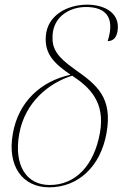

<svg xmlns="http://www.w3.org/2000/svg" viewBox="-20 -792 531 822"><path d="M191 10C313 10 410 -77 436 -222C463 -374 396 -428 299 -496C223 -550 202 -584 205 -640C209 -722 279 -762 348 -762C421 -762 477 -729 441 -616C467 -616 479 -634 483 -658C496 -734 431 -772 353 -772C270 -772 182 -728 176 -636C171 -561 211 -521 282 -472C157 -445 59 -358 35 -220C10 -82 75 10 191 10ZM193 0C92 0 39 -85 62 -217C86 -355 190 -437 289 -468C365 -418 431 -354 408 -224C383 -83 303 0 193 0Z"/></svg>

Font: Noto Serif Display Thin
Style: Italic
Weight: 100
Italic angle: -12°
Designer: Monotype Design Team
Foundry: Monotype Imaging Inc.
Version: Version 2.009